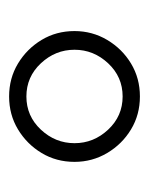

<svg xmlns="http://www.w3.org/2000/svg" viewBox="26 -736 320 411"><g transform="rotate(-90 185.5 -530.0)"><path d="M185 -390Q146 -390 114.5 -409Q83 -428 64 -460Q45 -492 45 -530Q45 -569 64 -600.5Q83 -632 114.5 -651Q146 -670 185 -670Q224 -670 255.5 -651Q287 -632 306 -600.5Q325 -569 325 -530Q325 -492 306 -460Q287 -428 255.5 -409Q224 -390 185 -390ZM185 -427Q227 -427 256 -458Q285 -489 285 -530Q285 -571 256 -602Q227 -633 185 -633Q143 -633 114 -602Q85 -571 85 -530Q85 -489 114 -458Q143 -427 185 -427Z"/></g></svg>

Font: Brygada 1918 Medium
Style: Regular
Weight: 500
Designer: Mateusz Machalski | Borys Kosmynka | Przemek Hoffer
Foundry: NIEPODLEGLA 2018
Version: Version 3.006